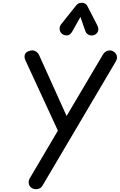

<svg xmlns="http://www.w3.org/2000/svg" viewBox="-20 -1368 866 1388"><path d="M190 -999.5Q216.5 -1008.5 235.2 -998.5Q254 -988.5 263 -969L461.5 -529.5L724 -973.5Q738 -996 758.8 -1001.5Q779.5 -1007 797.5 -997.5Q819 -985.5 824.2 -965Q829.5 -944.5 817 -923.5L286 -24Q278 -10.5 263.2 -4.8Q248.5 1 232.8 -0.8Q217 -2.5 205.5 -11.5Q190.5 -23.5 187.8 -42.5Q185 -61.5 195.5 -79.5L398.5 -423.5L164 -931.5Q154 -953 159.2 -972Q164.5 -991 190 -999.5ZM659 -1114Q638.5 -1108 620.8 -1116.5Q603 -1125 596.5 -1144.5L561.5 -1245.5L503 -1141.5Q487 -1113 464.8 -1112Q442.5 -1111 427.5 -1124Q412 -1138.5 411 -1158.2Q410 -1178 423 -1194L530.5 -1328.5Q540 -1341 551 -1344.5Q562 -1348 572.5 -1348Q582.5 -1348 594 -1342.5Q605.5 -1337 612 -1323.5L682 -1187.5Q697 -1158.5 687.5 -1139.2Q678 -1120 659 -1114Z"/></svg>

Font: Edu SA Hand Medium
Style: Regular
Weight: 500
Designer: Tina and Corey Anderson, Eben Sorkin, Mirko Velimirovic
Foundry: Google for Education
Version: Version 2.000